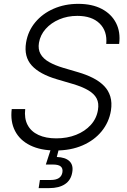

<svg xmlns="http://www.w3.org/2000/svg" viewBox="-20 -758 650 982"><path d="M264.6 11.7Q188 11.7 134.8 -14.4Q81.5 -40.5 56.9 -88.4Q32.2 -136.2 40 -200.2H108.9Q103.5 -152.3 121.1 -118.9Q138.7 -85.4 176.5 -67.9Q214.4 -50.3 267.6 -50.3Q323.7 -50.3 369.1 -68.4Q414.6 -86.4 444.3 -119.1Q474.1 -151.9 481 -195.8Q486.8 -230 474.4 -254.2Q461.9 -278.3 431.6 -296.1Q401.4 -314 352.5 -328.6L272.5 -352.1Q182.6 -378.4 142.1 -423.3Q101.6 -468.3 113.3 -540Q123 -599.1 160.2 -643.8Q197.3 -688.5 254.4 -713.4Q311.5 -738.3 380.4 -738.3Q451.2 -738.3 500.5 -712.4Q549.8 -686.5 573.5 -640.4Q597.2 -594.2 589.4 -533.2H523.4Q529.3 -599.1 489.5 -637.9Q449.7 -676.8 375.5 -676.8Q325.2 -676.8 283.2 -658.9Q241.2 -641.1 213.6 -610.1Q186 -579.1 179.2 -539.1Q173.8 -505.9 187.5 -481.7Q201.2 -457.5 231 -440.7Q260.7 -423.8 303.2 -411.1L379.4 -388.7Q421.4 -376.5 455.1 -359.4Q488.8 -342.3 511.7 -319.1Q534.7 -295.9 544.2 -264.4Q553.7 -232.9 547.4 -192.4Q537.6 -132.8 500 -86.7Q462.4 -40.5 402.3 -14.4Q342.3 11.7 264.6 11.7ZM177.7 204.1 184.1 162.6H238.3Q266.1 162.6 281 152.8Q295.9 143.1 299.3 123Q302.2 103.5 290.8 93.5Q279.3 83.5 250.5 83.5H214.4L247.6 -18.6H283.7L282.2 0L270.5 44.9Q314.5 46.4 335.2 66.4Q356 86.4 349.6 122.6Q343.3 163.1 312.7 183.6Q282.2 204.1 231.9 204.1Z"/></svg>

Font: Inter 24pt Light
Style: Italic
Weight: 300
Italic angle: -9.3988°
Designer: Rasmus Andersson
Foundry: rsms
Version: Version 4.001;git-66647c0bb